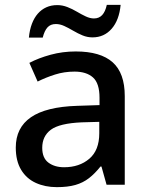

<svg xmlns="http://www.w3.org/2000/svg" viewBox="-20 -761 614 791"><path d="M292 -549Q394 -549 444 -504.5Q494 -460 494 -365V0H419L398 -75H394Q371 -46 346.5 -27Q322 -8 290.5 1Q259 10 214 10Q166 10 127.5 -7.5Q89 -25 67 -61.5Q45 -98 45 -153Q45 -235 107.5 -278Q170 -321 298 -325L390 -328V-358Q390 -418 363 -442Q336 -466 287 -466Q245 -466 207 -454Q169 -442 135 -425L101 -502Q139 -522 188.5 -535.5Q238 -549 292 -549ZM317 -257Q225 -253 189.5 -226.5Q154 -200 154 -152Q154 -110 179.5 -91Q205 -72 244 -72Q307 -72 348 -107Q389 -142 389 -212V-259ZM99 -606Q102 -638 111.5 -663Q121 -688 136 -705Q151 -722 171 -731Q191 -740 216 -740Q237 -740 257.5 -732Q278 -724 296.5 -713Q315 -702 333 -693.5Q351 -685 367 -685Q388 -685 401 -699Q414 -713 420 -741H477Q471 -678 440 -642.5Q409 -607 361 -607Q340 -607 320.5 -615Q301 -623 281.5 -634.5Q262 -646 244.5 -654Q227 -662 210 -662Q188 -662 175.5 -648Q163 -634 156 -606Z"/></svg>

Font: Noto Sans Hebrew Medium
Style: Regular
Weight: 500
Designer: Monotype Design Team
Foundry: Monotype Imaging Inc.
Version: Version 2.003